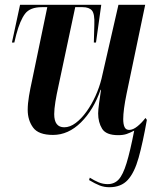

<svg xmlns="http://www.w3.org/2000/svg" viewBox="-20 -556 655 804"><path d="M438 228Q416 228 397 220.5Q378 213 353 198L356 188Q375 200 393 207.5Q411 215 431 215Q459 215 477 195.5Q495 176 510 127Q525 78 542 -9Q525 0 510.5 5Q496 10 475 10Q424 10 407.5 -17Q391 -44 391 -81Q391 -95 395 -124.5Q399 -154 403 -180H401Q372 -96 319 -43.5Q266 9 202 9Q141 9 118.5 -22Q96 -53 96 -96Q96 -122 101.5 -154.5Q107 -187 114 -218L178 -526H155Q106 -526 85 -498.5Q64 -471 48 -411L40 -378H30L64 -536H404L382 -378H373L375 -452Q377 -498 365 -512Q353 -526 326 -526H295L224 -192Q217 -161 212 -130Q207 -99 207 -78Q207 -23 249 -23Q273 -23 297 -41Q321 -59 342.5 -89Q364 -119 380 -154.5Q396 -190 405 -226L476 -536H588L510 -163Q503 -129 499.5 -102.5Q496 -76 496 -57Q496 -36 501.5 -24Q507 -12 521 -12Q537 -12 555.5 -27Q574 -42 589 -62L595 -54Q578 42 560.5 104.5Q543 167 515 197.5Q487 228 438 228Z"/></svg>

Font: Noto Serif Display ExtraCondensed SemiBold
Style: Italic
Weight: 600
Width: 2
Italic angle: -12°
Designer: Monotype Design Team
Foundry: Monotype Imaging Inc.
Version: Version 2.009